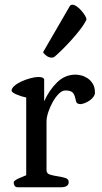

<svg xmlns="http://www.w3.org/2000/svg" viewBox="-20 -793 433 813"><path d="M38 -20Q38 -25 44.5 -29.5Q51 -34 60 -38Q69 -42 78 -45.5Q87 -49 91 -51V-380Q71 -384 50 -393Q29 -402 29 -409Q29 -419 41 -429.5Q53 -440 70.5 -448Q88 -456 108 -461.5Q128 -467 143 -467Q151 -467 158 -465Q165 -463 167 -457V-364Q188 -411 221.5 -444Q255 -477 300 -477Q309 -477 322.5 -474Q336 -471 349.5 -462.5Q363 -454 372.5 -439Q382 -424 382 -401Q382 -392 376 -383.5Q370 -375 361 -368.5Q352 -362 341.5 -357.5Q331 -353 321 -352Q313 -352 307.5 -355.5Q302 -359 300 -373Q295 -396 285.5 -403Q276 -410 257 -410Q243 -410 229 -396Q215 -382 203.5 -361.5Q192 -341 184.5 -318.5Q177 -296 177 -279V-72Q177 -58 192 -53.5Q207 -49 224.5 -46.5Q242 -44 256.5 -39.5Q271 -35 271 -22Q271 0 237 0H57Q45 0 41.5 -7Q38 -14 38 -20ZM199 -549Q186 -549 174.5 -558.5Q163 -568 163 -572V-573L276 -768Q280 -773 286 -773Q295 -773 305.5 -765.5Q316 -758 325 -747.5Q334 -737 340 -727Q346 -717 346 -712V-710Q338 -692 319.5 -668Q301 -644 280 -621Q259 -598 239.5 -579Q220 -560 210 -552Q206 -549 199 -549Z"/></svg>

Font: Asar
Style: Regular
Weight: 400
Designer: Eben Sorkin
Foundry: Eben Sorkin, Pria Ravichandran
Version: Version 1.003; ttfautohint (v1.3) -l 8 -r 50 -G 0 -x 0 -H 45